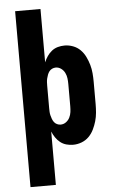

<svg xmlns="http://www.w3.org/2000/svg" viewBox="-62 -777 624 1033"><g transform="rotate(-5 250.0 -260.0)"><path d="M60 215V-735H197V-447Q204 -464 214.5 -479.5Q225 -495 239.5 -506.5Q254 -518 272 -523Q290 -528 309 -528Q332 -528 354.5 -519.5Q377 -511 393.5 -494.5Q410 -478 420.5 -456.5Q431 -435 437.5 -412.5Q444 -390 446 -366.5Q448 -343 448 -320V-200Q448 -177 446 -153.5Q444 -130 437.5 -107.5Q431 -85 420.5 -63.5Q410 -42 393.5 -25.5Q377 -9 354.5 -0.5Q332 8 309 8Q290 8 272 3Q254 -2 239.5 -13.5Q225 -25 214.5 -40.5Q204 -56 197 -73V215ZM251 -106Q267 -106 280 -115.5Q293 -125 300 -139Q307 -153 309 -168.5Q311 -184 311 -200V-320Q311 -336 309 -351.5Q307 -367 300 -381Q293 -395 280 -404.5Q267 -414 251 -414Q241 -414 231.5 -409.5Q222 -405 216 -397Q210 -389 206.5 -379.5Q203 -370 200.5 -360Q198 -350 197.5 -340Q197 -330 197 -320V-200Q197 -190 197.5 -180Q198 -170 200.5 -160Q203 -150 206.5 -140.5Q210 -131 216 -123Q222 -115 231.5 -110.5Q241 -106 251 -106Z"/></g></svg>

Font: Iosevka Curly Slab Heavy
Style: Regular
Weight: 900
Monospace: yes
Designer: Belleve Invis
Foundry: Belleve Invis
Version: Version 22.1.2; ttfautohint (v1.8.4)